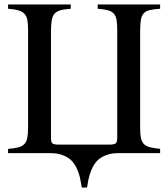

<svg xmlns="http://www.w3.org/2000/svg" viewBox="-20 -682 749 855"><path d="M504 0Q462 0 428.5 21Q395 42 378 101Q375 111 372 127.5Q369 144 368 151V153H344V151Q342 144 339.5 127.5Q337 111 334 101Q317 42 283.5 21Q250 0 208 0H16V-19Q44 -21 61 -25.5Q78 -30 88 -40Q98 -50 101.5 -67.5Q105 -85 105 -114V-551Q105 -578 101.5 -594.5Q98 -611 88.5 -621Q79 -631 61.5 -636Q44 -641 16 -643V-662H295V-643Q266 -641 248.5 -636Q231 -631 222 -620Q213 -609 210 -589Q207 -569 207 -538V-68Q207 -48 214 -43Q221 -38 242 -38H467Q488 -38 495 -43.5Q502 -49 502 -69V-549Q502 -576 499 -593.5Q496 -611 486.5 -621.5Q477 -632 460 -636.5Q443 -641 415 -643V-662H693V-643Q664 -641 646.5 -637Q629 -633 619.5 -622Q610 -611 607 -591.5Q604 -572 604 -540V-114Q604 -84 608 -66.5Q612 -49 622 -39.5Q632 -30 649.5 -26Q667 -22 693 -19V0Z"/></svg>

Font: STIXGeneralUnicodeRegular
Style: Regular
Weight: 400
Designer: MicroPress Inc., with final additions and corrections provided by Coen Hoffman, Elsevier (retired)
Version: Version 1.1.0